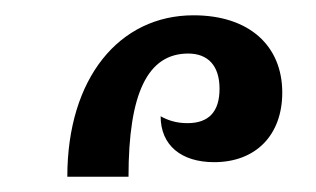

<svg xmlns="http://www.w3.org/2000/svg" viewBox="-20 -846 413 251"><path d="M68 -615H148C148 -724 173 -776 226 -776C252 -776 267 -760 267 -730C267 -700 253 -685 225 -685C210 -685 199 -689 190 -694C190 -656 217 -634 260 -634C314 -634 349 -669 349 -725C349 -786 306 -826 233 -826C136 -826 68 -744 68 -615Z"/></svg>

Font: Noto Serif Armenian ExtraCondensed SemiBold
Style: Regular
Weight: 600
Width: 2
Designer: Monotype Design Team
Foundry: Monotype Imaging Inc.
Version: Version 2.008